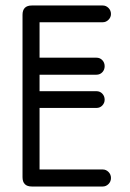

<svg xmlns="http://www.w3.org/2000/svg" viewBox="-20 -679 473 699"><path d="M354 -62Q366 -62 375 -53Q384 -44 384 -31Q384 -18 375 -9Q366 0 354 0H96Q62 0 62 -34V-625Q62 -659 96 -659H354Q366 -659 375 -650Q384 -641 384 -628Q384 -616 375 -607Q366 -598 354 -598H124V-469H331Q344 -469 352.5 -460Q361 -451 361 -438Q361 -425 352.5 -416Q344 -407 331 -407H124V-347H331Q344 -347 352.5 -338Q361 -329 361 -316Q361 -304 352.5 -295Q344 -286 331 -286H124V-62Z"/></svg>

Font: Libertine Sup Medium
Style: Regular
Weight: 500
Designer: Bastien Sozeau
Foundry: NBR — Bastien Sozeau
Version: Version 2.003; ttfautohint (v1.8.4.7-5d5b);gftools[0.9.33]